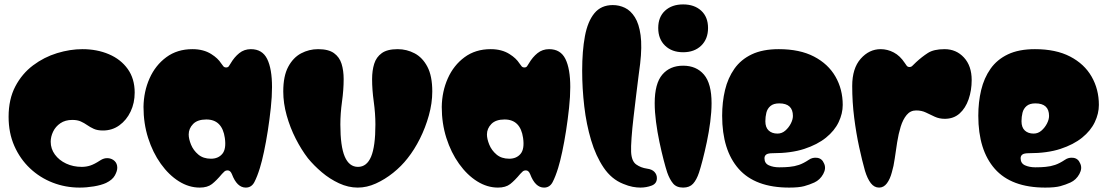

<svg xmlns="http://www.w3.org/2000/svg" viewBox="-20 -837 5027 871"><path d="M341 14Q277 14 219 -8.5Q161 -31 116 -73.5Q71 -116 45 -175Q19 -234 19 -307Q19 -387 49.5 -445Q80 -503 130 -540.5Q180 -578 239 -596Q298 -614 354 -614Q420 -614 474 -591Q528 -568 559.5 -524Q591 -480 591 -417Q591 -370 572.5 -331Q554 -292 521.5 -268.5Q489 -245 447 -245Q422 -245 405.5 -252.5Q389 -260 375.5 -269.5Q362 -279 346.5 -286Q331 -293 308 -293Q276 -293 254 -278Q232 -263 221 -240Q210 -217 210 -194Q210 -162 229 -136Q248 -110 280 -95Q312 -80 351 -80Q371 -80 389.5 -86Q408 -92 434 -109Q452 -121 470 -119.5Q488 -118 500 -106.5Q512 -95 512 -76Q512 -61 501 -41Q490 -21 461 -7Q439 3 406 8.5Q373 14 341 14Z M1095 14Q1055 14 1032 -47Q1025 -64 1013 -64Q1003 -64 997.5 -58.5Q992 -53 987 -48Q962 -18 941.5 -2Q921 14 886 14Q837 14 791.5 -14.5Q746 -43 709.5 -94Q673 -145 652 -211Q631 -277 631 -352Q632 -422 658.5 -481.5Q685 -541 734.5 -577.5Q784 -614 853 -614Q903 -614 938 -592Q954 -582 965 -571.5Q976 -561 983 -550Q989 -541 993.5 -536Q998 -531 1006 -531Q1014 -531 1018 -536.5Q1022 -542 1026 -549Q1043 -578 1065.5 -596Q1088 -614 1118 -614Q1170 -614 1192 -569.5Q1214 -525 1214 -442Q1214 -399 1208.5 -347.5Q1203 -296 1195 -244.5Q1187 -193 1177.5 -148.5Q1168 -104 1159 -75Q1147 -36 1134 -11Q1121 14 1095 14ZM937 -117Q970 -117 988.5 -139Q1007 -161 1000 -211Q988 -295 916 -295Q876 -295 856 -274.5Q836 -254 836 -227Q836 -207 846.5 -181Q857 -155 879.5 -136Q902 -117 937 -117Z M1603 14Q1560 14 1518 -5.5Q1476 -25 1440 -55.5Q1404 -86 1377 -119Q1347 -158 1321.5 -208Q1296 -258 1280.5 -313.5Q1265 -369 1265 -422Q1265 -492 1287.5 -534Q1310 -576 1346 -595Q1382 -614 1423 -614Q1470 -614 1495 -596Q1520 -578 1529.5 -547.5Q1539 -517 1539 -478Q1539 -430 1531.5 -376Q1524 -322 1524 -272Q1524 -173 1544 -126.5Q1564 -80 1604 -80Q1644 -80 1663.5 -126.5Q1683 -173 1683 -272Q1683 -322 1675.5 -376Q1668 -430 1668 -478Q1668 -517 1677.5 -547.5Q1687 -578 1712 -596Q1737 -614 1784 -614Q1825 -614 1861 -595Q1897 -576 1919 -534Q1941 -492 1941 -422Q1941 -369 1925.5 -313.5Q1910 -258 1885 -208Q1860 -158 1829 -119Q1801 -83 1763.5 -53Q1726 -23 1685 -4.5Q1644 14 1603 14Z M2448 14Q2408 14 2385 -47Q2378 -64 2366 -64Q2356 -64 2350.5 -58.5Q2345 -53 2340 -48Q2315 -18 2294.5 -2Q2274 14 2239 14Q2190 14 2144.5 -14.5Q2099 -43 2062.5 -94Q2026 -145 2005 -211Q1984 -277 1984 -352Q1985 -422 2011.5 -481.5Q2038 -541 2087.5 -577.5Q2137 -614 2206 -614Q2256 -614 2291 -592Q2307 -582 2318 -571.5Q2329 -561 2336 -550Q2342 -541 2346.5 -536Q2351 -531 2359 -531Q2367 -531 2371 -536.5Q2375 -542 2379 -549Q2396 -578 2418.5 -596Q2441 -614 2471 -614Q2523 -614 2545 -569.5Q2567 -525 2567 -442Q2567 -399 2561.5 -347.5Q2556 -296 2548 -244.5Q2540 -193 2530.5 -148.5Q2521 -104 2512 -75Q2500 -36 2487 -11Q2474 14 2448 14ZM2290 -117Q2323 -117 2341.5 -139Q2360 -161 2353 -211Q2341 -295 2269 -295Q2229 -295 2209 -274.5Q2189 -254 2189 -227Q2189 -207 2199.5 -181Q2210 -155 2232.5 -136Q2255 -117 2290 -117Z M2885 14Q2869 14 2850 10.5Q2831 7 2807 -3Q2754 -24 2718.5 -76.5Q2683 -129 2661.5 -201Q2640 -273 2630.5 -354.5Q2621 -436 2621 -516Q2621 -606 2633.5 -673Q2646 -740 2676.5 -777Q2707 -814 2760 -814Q2789 -814 2815 -801.5Q2841 -789 2860 -759Q2879 -729 2886 -677.5Q2893 -626 2884 -548Q2882 -533 2877 -494.5Q2872 -456 2866 -406Q2860 -356 2854 -305Q2848 -254 2845 -212Q2842 -170 2843 -148Q2845 -106 2866 -91Q2887 -76 2915 -72Q2938 -69 2949 -57Q2960 -45 2960 -29Q2960 -4 2936 5Q2912 14 2885 14Z M3079 -600Q3028 -600 2997 -630Q2966 -660 2966 -710Q2966 -760 2997 -788.5Q3028 -817 3079 -817Q3130 -817 3161 -788.5Q3192 -760 3192 -710Q3192 -660 3161 -630Q3130 -600 3079 -600ZM3079 14Q3049 14 3033.5 -4.5Q3018 -23 3007 -54Q3000 -75 2990.5 -111.5Q2981 -148 2971.5 -193Q2962 -238 2956 -284Q2950 -330 2950 -369Q2950 -458 2984.5 -498.5Q3019 -539 3079 -539Q3139 -539 3173.5 -498.5Q3208 -458 3208 -369Q3208 -330 3202 -284Q3196 -238 3186.5 -193Q3177 -148 3167.5 -111.5Q3158 -75 3151 -54Q3140 -21 3124 -3.5Q3108 14 3079 14Z M3560 14Q3406 14 3331 -71Q3256 -156 3256 -312Q3256 -374 3269 -428.5Q3282 -483 3311.5 -525Q3341 -567 3390.5 -590.5Q3440 -614 3513 -614Q3608 -614 3672.5 -580.5Q3737 -547 3770 -489.5Q3803 -432 3803 -361Q3803 -322 3784.5 -283Q3766 -244 3727 -212.5Q3688 -181 3628.5 -161.5Q3569 -142 3486 -142Q3464 -142 3456 -136Q3448 -130 3448 -119Q3448 -96 3468 -87Q3488 -78 3515 -78Q3542 -78 3561 -80Q3584 -82 3604.5 -89Q3625 -96 3649 -112Q3666 -124 3687.5 -121Q3709 -118 3718 -96Q3729 -74 3714.5 -47.5Q3700 -21 3674 -9Q3652 1 3628 7.5Q3604 14 3560 14ZM3507 -231Q3527 -231 3542.5 -244.5Q3558 -258 3567.5 -276.5Q3577 -295 3577 -311Q3577 -368 3515 -368Q3489 -368 3475 -356Q3461 -344 3456.5 -325.5Q3452 -307 3452 -287Q3452 -259 3467 -245Q3482 -231 3507 -231Z M3968 14Q3946 14 3930.5 -6Q3915 -26 3904 -62Q3891 -108 3877.5 -170Q3864 -232 3855 -303Q3846 -374 3846 -447Q3846 -527 3884.5 -570.5Q3923 -614 3975 -614Q4006 -614 4034.5 -599Q4063 -584 4084 -552Q4089 -544 4093.5 -538.5Q4098 -533 4106 -533Q4114 -533 4119.5 -539Q4125 -545 4136 -555Q4162 -579 4189 -596.5Q4216 -614 4265 -614Q4318 -614 4353 -576Q4388 -538 4388 -474Q4388 -427 4374 -386.5Q4360 -346 4333 -322Q4306 -298 4266 -298Q4241 -298 4220.5 -307.5Q4200 -317 4180.5 -326.5Q4161 -336 4136 -336Q4110 -336 4093 -315.5Q4076 -295 4066 -262.5Q4056 -230 4050 -192Q4044 -154 4039 -118Q4034 -82 4026 -56Q4018 -25 4003.5 -5.5Q3989 14 3968 14Z M4722 14Q4568 14 4493 -71Q4418 -156 4418 -312Q4418 -374 4431 -428.5Q4444 -483 4473.5 -525Q4503 -567 4552.5 -590.5Q4602 -614 4675 -614Q4770 -614 4834.5 -580.5Q4899 -547 4932 -489.5Q4965 -432 4965 -361Q4965 -322 4946.5 -283Q4928 -244 4889 -212.5Q4850 -181 4790.5 -161.5Q4731 -142 4648 -142Q4626 -142 4618 -136Q4610 -130 4610 -119Q4610 -96 4630 -87Q4650 -78 4677 -78Q4704 -78 4723 -80Q4746 -82 4766.5 -89Q4787 -96 4811 -112Q4828 -124 4849.5 -121Q4871 -118 4880 -96Q4891 -74 4876.5 -47.5Q4862 -21 4836 -9Q4814 1 4790 7.5Q4766 14 4722 14ZM4669 -231Q4689 -231 4704.5 -244.5Q4720 -258 4729.5 -276.5Q4739 -295 4739 -311Q4739 -368 4677 -368Q4651 -368 4637 -356Q4623 -344 4618.5 -325.5Q4614 -307 4614 -287Q4614 -259 4629 -245Q4644 -231 4669 -231Z"/></svg>

Font: Matemasie
Style: Regular
Weight: 400
Designer: Adam Yeo
Version: Version 1.001; ttfautohint (v1.8.4.7-5d5b)